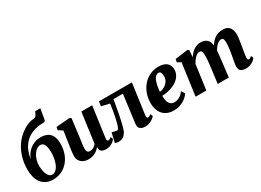

<svg xmlns="http://www.w3.org/2000/svg" viewBox="-28 -1646 3318 2445"><g transform="rotate(-30 1631.5 -424.0)"><path d="M27.3 -260.3Q27.3 -355 48.6 -430.9Q69.8 -506.8 104.2 -565.4Q138.7 -624 181.9 -666.3Q225.1 -708.5 269 -735.6Q313 -762.7 353.5 -775.4Q394 -788.1 422.9 -788.1Q433.1 -788.1 444.1 -795.4Q455.1 -802.7 461.9 -814L486.3 -861.8H560.5L536.1 -717.3Q534.7 -707 532.5 -700Q530.3 -692.9 525.9 -689Q521.5 -685.1 514.4 -683.3Q507.3 -681.6 495.6 -681.6Q455.6 -681.6 415.5 -674.8Q375.5 -668 337.6 -652.8Q299.8 -637.7 265.9 -613Q231.9 -588.4 204.6 -552.7Q177.2 -517.1 158.2 -469.7Q139.2 -422.4 131.3 -361.3Q144 -397 166 -429.4Q188 -461.9 218.8 -486.3Q249.5 -510.7 288.6 -525.4Q327.6 -540 374 -540Q428.2 -540 463.9 -524.7Q499.5 -509.3 520.3 -482.4Q541 -455.6 549.6 -419.4Q558.1 -383.3 558.1 -341.8Q558.1 -267.1 535.6 -203.1Q513.2 -139.2 472.7 -92.3Q432.1 -45.4 376 -18.8Q319.8 7.8 252.4 7.8Q194.3 7.8 151.9 -12.7Q109.4 -33.2 81.8 -69.3Q54.2 -105.5 40.8 -154.5Q27.3 -203.6 27.3 -260.3ZM270.5 -52.2Q292.5 -52.2 310.8 -63.5Q329.1 -74.7 344 -93.8Q358.9 -112.8 369.9 -138.7Q380.9 -164.6 387.9 -194.1Q395 -223.6 398.4 -255.1Q401.9 -286.6 400.9 -317.4Q399.9 -359.9 393.3 -386.7Q386.7 -413.6 376.2 -429.2Q365.7 -444.8 352.5 -450.7Q339.4 -456.5 325.2 -456.5Q295.9 -456.5 269 -437.3Q242.2 -418 222.2 -385.7Q202.1 -353.5 190.7 -312Q179.2 -270.5 180.7 -226.1Q182.1 -183.6 189.7 -151.1Q197.3 -118.7 209.5 -96.7Q221.7 -74.7 237.5 -63.5Q253.4 -52.2 270.5 -52.2Z M627 -114.7Q627 -131.8 628.9 -153.1Q630.9 -174.3 633.8 -197.5Q636.7 -220.7 640.4 -244.6Q644 -268.6 647.5 -291.5L673.8 -469.7L612.3 -508.8L620.1 -552.2L816.9 -567.9L842.3 -556.2L808.6 -287.6Q805.7 -266.1 802.5 -244.1Q799.3 -222.2 796.6 -201.9Q793.9 -181.6 792.2 -165Q790.5 -148.4 790.5 -137.7Q790.5 -102.5 801.8 -87.4Q813 -72.3 836.9 -72.3Q866.2 -72.3 890.4 -86.7Q914.6 -101.1 931.6 -120.6L992.2 -564H1151.4L1088.9 -110.8Q1086.4 -91.8 1091.8 -82.8Q1097.2 -73.7 1108.4 -73.7Q1112.8 -73.7 1116.7 -74.7Q1120.6 -75.7 1125.5 -78.1Q1130.4 -80.6 1137 -85Q1143.6 -89.4 1153.3 -96.2L1167 -60.5Q1163.1 -54.7 1152.3 -43Q1141.6 -31.2 1124 -19.5Q1106.4 -7.8 1083 1Q1059.6 9.8 1030.3 9.8Q978 9.8 956.5 -12.5Q935.1 -34.7 940.9 -69.8L939 -71.3Q926.3 -57.1 910.4 -42.7Q894.5 -28.3 874 -16.6Q853.5 -4.9 827.6 2.4Q801.8 9.8 769.5 9.8Q747.6 9.8 722.7 3.7Q697.8 -2.4 676.8 -17.1Q655.8 -31.7 641.6 -55.7Q627.4 -79.6 627 -114.7Z M1604.5 9.8Q1556.2 9.8 1530.3 -12.9Q1504.4 -35.6 1510.3 -80.6L1564 -496.6H1426.3Q1408.2 -389.2 1390.6 -299.8Q1383.3 -261.7 1375 -223.6Q1366.7 -185.5 1358.4 -153.3Q1350.1 -121.1 1342.3 -96.9Q1334.5 -72.8 1328.1 -62.5Q1318.4 -47.9 1308.1 -34.9Q1297.9 -22 1284.4 -12.5Q1271 -2.9 1253.2 2.4Q1235.4 7.8 1210.9 7.8Q1206.5 7.8 1198.5 6.6Q1190.4 5.4 1182.4 3.7Q1174.3 2 1168 -0.2Q1161.6 -2.4 1161.1 -3.9L1193.8 -143.1Q1195.8 -141.6 1206.3 -138.9Q1216.8 -136.2 1229.7 -133.3Q1242.7 -130.4 1254.4 -128.4Q1266.1 -126.5 1270 -126.5Q1279.8 -126.5 1292 -151.4Q1301.3 -171.4 1310.8 -205.3Q1320.3 -239.3 1329.1 -281.5Q1337.9 -323.7 1345.9 -372.1Q1354 -420.4 1360.8 -469.2L1241.7 -496.6L1251 -564H1735.4L1672.9 -111.3Q1671.4 -99.1 1672.9 -91.8Q1674.3 -84.5 1677.5 -80.3Q1680.7 -76.2 1684.8 -75Q1689 -73.7 1692.4 -73.7Q1699.7 -73.7 1710 -78.6Q1720.2 -83.5 1737.3 -96.2L1751 -60.5Q1743.2 -49.3 1728.5 -36.9Q1713.9 -24.4 1694.3 -14.2Q1674.8 -3.9 1651.6 2.9Q1628.4 9.8 1604.5 9.8Z M1809.1 -210Q1808.6 -288.1 1833 -354Q1857.4 -419.9 1900.1 -467.5Q1942.9 -515.1 2000.7 -542Q2058.6 -568.8 2126 -568.8Q2167.5 -568.8 2197.5 -559.3Q2227.5 -549.8 2246.8 -533.2Q2266.1 -516.6 2275.9 -494.1Q2285.6 -471.7 2286.6 -445.8Q2287.6 -405.3 2274.4 -373.3Q2261.2 -341.3 2237.8 -316.9Q2214.4 -292.5 2183.3 -274.7Q2152.3 -256.8 2118.4 -245.6Q2084.5 -234.4 2049.8 -228.5Q2015.1 -222.7 1984.4 -222.2Q1984.4 -146 2008.8 -109.6Q2033.2 -73.2 2075.7 -73.2Q2105 -73.2 2127.7 -81.1Q2150.4 -88.9 2168 -100.8Q2185.5 -112.8 2198.5 -127Q2211.4 -141.1 2221.2 -153.8L2252.4 -103.5Q2242.2 -87.4 2222.9 -66.9Q2203.6 -46.4 2174.8 -28.6Q2146 -10.7 2107.9 1.7Q2069.8 14.2 2022.9 14.2Q1964.4 14.2 1923.6 -5.1Q1882.8 -24.4 1857.4 -56.2Q1832 -87.9 1820.6 -127.9Q1809.1 -168 1809.1 -210ZM1984.4 -280.8Q2005.9 -282.2 2031.7 -292.5Q2057.6 -302.7 2079.8 -321.8Q2102.1 -340.8 2116.5 -368.7Q2130.9 -396.5 2129.9 -432.6Q2128.4 -466.3 2118.9 -483.4Q2109.4 -500.5 2089.8 -500.5Q2071.3 -500.5 2056.4 -490.5Q2041.5 -480.5 2030.3 -463.6Q2019 -446.8 2011 -424.6Q2002.9 -402.3 1997.6 -377.9Q1992.2 -353.5 1989 -328.4Q1985.8 -303.2 1984.4 -280.8Z M2699.7 -216.3Q2702.1 -236.3 2705.1 -259.5Q2708 -282.7 2710.2 -306.9Q2712.4 -331.1 2713.6 -355Q2714.8 -378.9 2714.4 -400.4Q2713.9 -423.3 2710.9 -437.3Q2708 -451.2 2702.6 -458.7Q2697.3 -466.3 2689 -468.8Q2680.7 -471.2 2668.9 -471.2Q2656.2 -471.2 2640.9 -462.6Q2625.5 -454.1 2610.1 -439.2Q2594.7 -424.3 2580.3 -404.5Q2565.9 -384.8 2554.2 -362.3L2504.4 0H2346.7L2411.1 -469.7L2358.4 -499L2366.7 -542.5L2548.3 -567.9L2574.2 -556.2L2566.4 -452.6Q2581.5 -477.1 2600.6 -498Q2619.6 -519 2641.8 -534.7Q2664.1 -550.3 2689.7 -559.1Q2715.3 -567.9 2743.2 -567.9Q2770 -567.9 2792.7 -561.5Q2815.4 -555.2 2832.8 -541Q2850.1 -526.9 2861.1 -503.9Q2872.1 -481 2876 -447.3Q2908.2 -504.9 2957 -536.4Q3005.9 -567.9 3069.8 -567.9Q3098.1 -567.9 3121.8 -560.3Q3145.5 -552.7 3162.6 -535.2Q3179.7 -517.6 3189.5 -489.5Q3199.2 -461.4 3199.2 -420.4Q3199.2 -409.2 3196.8 -388.4Q3194.3 -367.7 3190.7 -343Q3187 -318.4 3182.9 -292.7Q3178.7 -267.1 3175.3 -246.6Q3172.4 -228 3168.7 -208Q3165 -188 3161.9 -168.5Q3158.7 -148.9 3156.7 -131.6Q3154.8 -114.3 3154.8 -100.6Q3154.8 -83 3160.6 -78.4Q3166.5 -73.7 3173.8 -73.7Q3182.1 -73.7 3191.2 -78.4Q3200.2 -83 3217.8 -96.2L3231.4 -60.5Q3227.5 -55.2 3216.6 -43.5Q3205.6 -31.7 3187.3 -19.8Q3168.9 -7.8 3143.3 1.2Q3117.7 10.3 3085 10.3Q3051.8 10.3 3032.2 2.4Q3012.7 -5.4 3002.4 -17.3Q2992.2 -29.3 2989 -44.2Q2985.8 -59.1 2985.8 -73.2Q2985.8 -83.5 2987.8 -99.4Q2989.7 -115.2 2993.2 -134.5Q2996.6 -153.8 3000.5 -174.8Q3004.4 -195.8 3008.3 -216.3Q3011.7 -235.8 3015.9 -259.5Q3020 -283.2 3023.2 -307.9Q3026.4 -332.5 3028.6 -356.9Q3030.8 -381.3 3030.3 -402.8Q3029.8 -422.9 3027.3 -436Q3024.9 -449.2 3020.3 -457Q3015.6 -464.8 3008.5 -468Q3001.5 -471.2 2991.7 -471.2Q2977.5 -471.2 2962.2 -463.9Q2946.8 -456.5 2931.4 -443.4Q2916 -430.2 2901.9 -411.4Q2887.7 -392.6 2876 -370.1Q2874.5 -339.4 2871.3 -307.1Q2868.2 -274.9 2864.3 -246.6L2835.4 0H2671.9Z"/></g></svg>

Font: Merriweather UltraBold
Style: Italic
Weight: 900
Italic angle: -7°
Designer: Eben Sorkin ( eben@eyebytes.com )
Foundry: Eben Sorkin ( eben@eyebytes.com )
Version: Version 1.52; ttfautohint (v1.4.1)